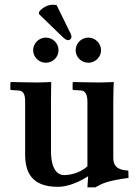

<svg xmlns="http://www.w3.org/2000/svg" viewBox="-20 -785 590 817"><path d="M462 -115V-354C462 -395 464 -436 464 -436C464 -436 425 -434 404 -434C377 -434 293 -436 293 -436L289 -434V-404L293 -402L324 -400C342 -400 352 -384 352 -352V-77C315 -45 273 -40 251 -40C230 -40 197 -58 197 -142V-354C197 -391 198 -436 198 -436C198 -436 154 -434 140 -434C108 -434 29 -436 29 -436L24 -434V-404L27 -402L58 -400C81 -399 87 -382 87 -352V-128C87 -58 110 10 226 10C263 10 308 -5 355 -35L352 12H386C412 -3 436 -16 527 -28L526 -59C472 -62 462 -85 462 -115ZM221 -763C218 -764 209 -765 205 -765C176 -765 153 -744 147 -736L145 -726L242 -632C256 -618 264 -614 270 -614C277 -614 284 -620 284 -628C284 -635 280 -645 276 -651ZM121 -571C121 -542 146 -518 175 -518C205 -518 229 -542 229 -571C229 -601 205 -625 175 -625C146 -625 121 -601 121 -571ZM302 -571C302 -542 326 -518 356 -518C385 -518 410 -542 410 -571C410 -601 385 -625 356 -625C326 -625 302 -601 302 -571Z"/></svg>

Font: Libertinus Serif Semibold
Style: Regular
Weight: 600
Designer: Philipp H. Poll, Khaled Hosny
Foundry: Caleb Maclennan
Version: Version 7.050;RELEASE